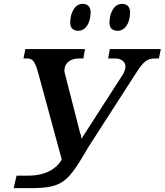

<svg xmlns="http://www.w3.org/2000/svg" viewBox="-20 -969 856 998"><path d="M592 -809C629 -809 656 -848 656 -905C656 -936 638 -949 614 -949C572 -949 549 -900 549 -851C549 -821 566 -809 592 -809ZM387 -809C424 -809 451 -848 451 -905C451 -936 434 -949 409 -949C368 -949 345 -900 345 -851C345 -821 363 -809 387 -809ZM51 9H132C308 9 331 -19 441 -207L687 -589C725 -648 743 -665 786 -665H806L816 -714H551L542 -665H581C607 -665 632 -649 632 -624C632 -606 622 -584 609 -567L412 -261C412 -263 412 -260 404 -247C400 -271 399 -276 398 -271L317 -588C313 -603 315 -605 315 -603C315 -644 350 -665 389 -665H413L422 -714H112L102 -665H122C151 -665 162 -648 178 -592L301 -140C272 -89 213 -56 127 -56H66Z"/></svg>

Font: Noto Serif Semi
Style: Italic
Weight: 600
Italic angle: -12°
Designer: Monotype Design Team
Foundry: Monotype Imaging Inc.
Version: Version 1.901